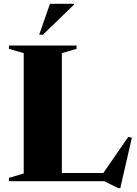

<svg xmlns="http://www.w3.org/2000/svg" viewBox="-20 -955 720 1012"><path d="M614 36.5H603L529 0H27V-17.5L105 -40.5V-675L27 -697.5V-715H383.5V-697.5L306 -675V-43H524.5L656 -233.5L675 -229ZM186.5 -772 243.5 -935H370V-930.5L206 -772Z"/></svg>

Font: Newsreader Display
Style: Bold
Weight: 700
Designer: Hugues Gentile
Foundry: Production Type
Version: Version 1.001